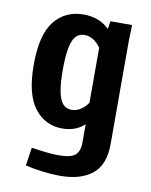

<svg xmlns="http://www.w3.org/2000/svg" viewBox="-75 -501 588 750"><g transform="rotate(10 219.0 -126.5)"><path d="M213.9 191.4Q184.6 191.4 147 187Q109.4 182.6 76.2 174.8L86.9 102.5Q157.2 113.3 194.3 113.3Q243.2 113.3 260.7 98.1Q278.3 83 278.3 47.9V-24.4Q258.8 -6.8 237.3 0.5Q215.8 7.8 190.4 7.8Q123 7.8 80.6 -46.4Q38.1 -100.6 38.1 -218.8Q38.1 -337.9 81.1 -391.6Q124 -445.3 197.3 -445.3Q225.6 -445.3 251 -436.5Q276.4 -427.7 298.8 -406.2L303.7 -437.5H389.6L387.7 -375V35.2Q387.7 117.2 341.8 154.3Q295.9 191.4 213.9 191.4ZM213.9 -70.3Q250 -70.3 278.3 -109.4V-328.1Q250 -367.2 213.9 -367.2Q193.4 -367.2 180.2 -353.5Q167 -339.8 160.2 -307.6Q153.3 -275.4 153.3 -218.8Q153.3 -162.1 160.2 -129.9Q167 -97.7 180.2 -84Q193.4 -70.3 213.9 -70.3Z"/></g></svg>

Font: Sudo Variable
Style: Regular
Weight: 400
Monospace: yes
Designer: Jens Kutilek
Foundry: Jens Kutilek
Version: Version 0.040